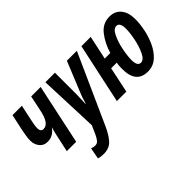

<svg xmlns="http://www.w3.org/2000/svg" viewBox="-98 -974 1635 1635"><g transform="rotate(-45 719.0 -157.0)"><path d="M324 0 440 -544H326L299 -415Q284 -339 261 -306Q238 -273 205 -273Q171 -273 171 -315Q171 -335 174.5 -355Q178 -375 183 -399L214 -544H101L69 -396Q63 -366 58.5 -337.5Q54 -309 54 -283Q54 -238 80 -204.5Q106 -171 153 -171Q219 -171 263 -231H265Q256 -205 249 -174L211 0Z M593 85 876 -544H756L646 -274Q638 -257 628.5 -228.5Q619 -200 611 -172H608Q609 -199 610 -226.5Q611 -254 612 -280V-544H497L518 -6L484 71Q469 103 454.5 120.5Q440 138 415 138Q395 138 374 129L355 231Q380 240 417 240Q486 240 524 197Q562 154 593 85Z M1419 -381Q1419 -463 1381.5 -508.5Q1344 -554 1278 -554Q1195 -554 1142.5 -486Q1090 -418 1064 -329H997L1043 -544H931L814 0H928L977 -232H1045Q1041 -213 1040 -195Q1039 -177 1039 -161Q1039 10 1179 10Q1243 10 1288.5 -30Q1334 -70 1363 -131.5Q1392 -193 1405.5 -260Q1419 -327 1419 -381ZM1149 -160Q1149 -208 1163 -278Q1177 -348 1203 -402Q1229 -456 1263 -456Q1305 -456 1305 -381Q1305 -333 1291 -263.5Q1277 -194 1251 -140Q1225 -86 1190 -86Q1149 -86 1149 -160Z"/></g></svg>

Font: Noto Sans Display Condensed
Style: Bold Italic
Weight: 700
Width: 3
Designer: Monotype Design team
Foundry: Monotype Imaging Inc.
Version: 1.000